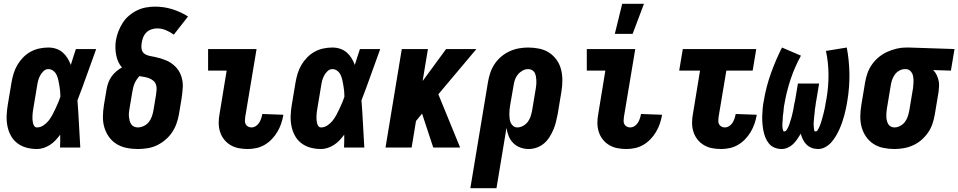

<svg xmlns="http://www.w3.org/2000/svg" viewBox="-20 -779 5061 1014"><path d="M176 8Q147 8 120.5 1Q94 -6 72.5 -22Q51 -38 38 -61.5Q25 -85 19.5 -112Q14 -139 15 -167.5Q16 -196 21 -225L41 -345Q45 -368 52 -391Q59 -414 71.5 -435.5Q84 -457 102 -475.5Q120 -494 142 -506Q164 -518 188 -523Q212 -528 235 -528Q257 -528 276.5 -521.5Q296 -515 311 -502Q326 -489 336.5 -472Q347 -455 354 -436Q360 -457 367 -478Q374 -499 381 -520H488Q463 -452 439 -384Q415 -316 389 -249Q394 -187 397 -124.5Q400 -62 404 0H297Q298 -17 298 -34Q298 -51 298 -68Q287 -53 274 -39Q261 -25 245 -14.5Q229 -4 211 2Q193 8 176 8ZM176 -106Q193 -106 209 -116.5Q225 -127 236.5 -141.5Q248 -156 256.5 -172Q265 -188 272.5 -204Q280 -220 287 -236.5Q294 -253 299 -269Q299 -284 297.5 -298.5Q296 -313 293.5 -327.5Q291 -342 288 -356Q285 -370 279 -383Q273 -396 261.5 -405Q250 -414 235 -414Q221 -414 210 -403.5Q199 -393 192 -380Q185 -367 181.5 -353.5Q178 -340 176 -326L156 -206Q154 -196 153 -186.5Q152 -177 151.5 -167.5Q151 -158 151.5 -148.5Q152 -139 154 -130Q156 -121 161 -113.5Q166 -106 176 -106Z M708 8Q677 8 648 2Q619 -4 595.5 -18.5Q572 -33 555.5 -56Q539 -79 531 -106.5Q523 -134 523.5 -164Q524 -194 529 -225L543 -308Q546 -325 552 -342Q558 -359 568.5 -374Q579 -389 593.5 -401.5Q608 -414 624 -423Q612 -436 604.5 -453Q597 -470 593.5 -488.5Q590 -507 589.5 -526Q589 -545 592 -565Q596 -589 605 -612.5Q614 -636 627.5 -657.5Q641 -679 661 -696Q681 -713 703.5 -724Q726 -735 750.5 -739.5Q775 -744 799 -744Q847 -744 891 -730Q935 -716 973 -692L898 -596Q879 -610 856.5 -619.5Q834 -629 809 -629Q794 -629 778.5 -623.5Q763 -618 752 -606.5Q741 -595 735.5 -580Q730 -565 728 -550Q725 -534 728 -519Q731 -504 742.5 -495.5Q754 -487 769 -484Q784 -481 799 -478Q814 -475 828.5 -470.5Q843 -466 856.5 -460.5Q870 -455 882 -447Q894 -439 904.5 -429Q915 -419 923 -406.5Q931 -394 936 -380.5Q941 -367 943.5 -352Q946 -337 945.5 -321.5Q945 -306 943 -290.5Q941 -275 939 -259L925 -175Q921 -151 912 -126Q903 -101 888 -79Q873 -57 852 -39.5Q831 -22 807.5 -11Q784 0 758 4Q732 8 708 8ZM708 -106Q723 -106 739 -113.5Q755 -121 765.5 -134Q776 -147 781.5 -162.5Q787 -178 790 -194L804 -278Q806 -291 807 -305Q808 -319 804 -331.5Q800 -344 790 -352.5Q780 -361 768 -365.5Q756 -370 743 -372.5Q730 -375 716 -377Q708 -368 701 -357.5Q694 -347 689.5 -335.5Q685 -324 682.5 -312.5Q680 -301 678 -289L664 -206Q662 -195 661 -184Q660 -173 661 -162.5Q662 -152 664.5 -142Q667 -132 672.5 -123.5Q678 -115 687.5 -110.5Q697 -106 708 -106Z M1288 8Q1264 8 1240.5 3.5Q1217 -1 1197 -13Q1177 -25 1163 -43Q1149 -61 1142 -83.5Q1135 -106 1135 -130.5Q1135 -155 1140 -180L1177 -406H1079V-520H1335L1275 -161Q1274 -151 1273.5 -141Q1273 -131 1277.5 -123Q1282 -115 1290 -110.5Q1298 -106 1308 -106Q1320 -106 1331 -113Q1342 -120 1348.5 -130.5Q1355 -141 1359 -152.5Q1363 -164 1365 -175V-177L1476 -173V-169Q1472 -147 1464.5 -125Q1457 -103 1444.5 -82Q1432 -61 1415 -43.5Q1398 -26 1377.5 -14Q1357 -2 1334 3Q1311 8 1288 8Z M1676 8Q1647 8 1620.5 1Q1594 -6 1572.5 -22Q1551 -38 1538 -61.5Q1525 -85 1519.5 -112Q1514 -139 1515 -167.5Q1516 -196 1521 -225L1541 -345Q1545 -368 1552 -391Q1559 -414 1571.5 -435.5Q1584 -457 1602 -475.5Q1620 -494 1642 -506Q1664 -518 1688 -523Q1712 -528 1735 -528Q1757 -528 1776.5 -521.5Q1796 -515 1811 -502Q1826 -489 1836.5 -472Q1847 -455 1854 -436Q1860 -457 1867 -478Q1874 -499 1881 -520H1988Q1963 -452 1939 -384Q1915 -316 1889 -249Q1894 -187 1897 -124.5Q1900 -62 1904 0H1797Q1798 -17 1798 -34Q1798 -51 1798 -68Q1787 -53 1774 -39Q1761 -25 1745 -14.5Q1729 -4 1711 2Q1693 8 1676 8ZM1676 -106Q1693 -106 1709 -116.5Q1725 -127 1736.5 -141.5Q1748 -156 1756.5 -172Q1765 -188 1772.5 -204Q1780 -220 1787 -236.5Q1794 -253 1799 -269Q1799 -284 1797.5 -298.5Q1796 -313 1793.5 -327.5Q1791 -342 1788 -356Q1785 -370 1779 -383Q1773 -396 1761.5 -405Q1750 -414 1735 -414Q1721 -414 1710 -403.5Q1699 -393 1692 -380Q1685 -367 1681.5 -353.5Q1678 -340 1676 -326L1656 -206Q1654 -196 1653 -186.5Q1652 -177 1651.5 -167.5Q1651 -158 1651.5 -148.5Q1652 -139 1654 -130Q1656 -121 1661 -113.5Q1666 -106 1676 -106Z M2268 0 2209 -179 2177 -140 2154 0H2016L2102 -520H2240L2212 -351L2336 -520H2496L2295 -281L2410 0Z M2602 215H2464L2557 -345Q2561 -369 2569 -393.5Q2577 -418 2591.5 -440Q2606 -462 2626.5 -479.5Q2647 -497 2671 -508Q2695 -519 2720 -523.5Q2745 -528 2769 -528Q2799 -528 2828 -522Q2857 -516 2880 -501Q2903 -486 2919.5 -463Q2936 -440 2943 -412.5Q2950 -385 2950 -355Q2950 -325 2945 -295L2925 -175Q2921 -155 2916 -134.5Q2911 -114 2902.5 -94Q2894 -74 2882 -55Q2870 -36 2853 -21.5Q2836 -7 2814.5 0.5Q2793 8 2772 8Q2749 8 2727.5 0Q2706 -8 2690.5 -23.5Q2675 -39 2666.5 -60Q2658 -81 2655 -104ZM2712 -106Q2727 -106 2742 -114Q2757 -122 2767 -135Q2777 -148 2782 -163.5Q2787 -179 2790 -194L2810 -314Q2812 -325 2812.5 -335.5Q2813 -346 2812.5 -356.5Q2812 -367 2810 -377Q2808 -387 2803.5 -395.5Q2799 -404 2789.5 -409Q2780 -414 2769 -414Q2754 -414 2739.5 -406Q2725 -398 2714.5 -385Q2704 -372 2699 -356.5Q2694 -341 2692 -326L2674 -222Q2672 -210 2671 -198.5Q2670 -187 2670 -175Q2670 -163 2671.5 -151.5Q2673 -140 2677.5 -130Q2682 -120 2691 -113Q2700 -106 2712 -106Z M3288 8Q3264 8 3240.5 3.5Q3217 -1 3197 -13Q3177 -25 3163 -43Q3149 -61 3142 -83.5Q3135 -106 3135 -130.5Q3135 -155 3140 -180L3177 -406H3079V-520H3335L3275 -161Q3274 -151 3273.5 -141Q3273 -131 3277.5 -123Q3282 -115 3290 -110.5Q3298 -106 3308 -106Q3320 -106 3331 -113Q3342 -120 3348.5 -130.5Q3355 -141 3359 -152.5Q3363 -164 3365 -175V-177L3476 -173V-169Q3472 -147 3464.5 -125Q3457 -103 3444.5 -82Q3432 -61 3415 -43.5Q3398 -26 3377.5 -14Q3357 -2 3334 3Q3311 8 3288 8ZM3227 -600 3266 -759H3381L3321 -600Z M3788 8Q3764 8 3740.5 3.5Q3717 -1 3697 -13Q3677 -25 3663 -43Q3649 -61 3642 -83.5Q3635 -106 3635 -130.5Q3635 -155 3640 -180L3677 -406H3567L3586 -520H3974L3955 -406H3816L3775 -161Q3774 -151 3773.5 -141Q3773 -131 3777.5 -123Q3782 -115 3790 -110.5Q3798 -106 3808 -106Q3820 -106 3831 -113Q3842 -120 3848.5 -130.5Q3855 -141 3859 -152.5Q3863 -164 3865 -175V-177L3976 -173V-169Q3972 -147 3964.5 -125Q3957 -103 3944.5 -82Q3932 -61 3915 -43.5Q3898 -26 3877.5 -14Q3857 -2 3834 3Q3811 8 3788 8Z M4108 8Q4088 8 4070 0.5Q4052 -7 4040.5 -21.5Q4029 -36 4022 -53.5Q4015 -71 4011.5 -90Q4008 -109 4006.5 -128.5Q4005 -148 4005.5 -168Q4006 -188 4008 -208Q4010 -228 4014 -248Q4026 -320 4051 -390.5Q4076 -461 4110 -528L4210 -485Q4177 -425 4155.5 -360.5Q4134 -296 4123 -231Q4122 -226 4121 -220.5Q4120 -215 4119.5 -209.5Q4119 -204 4118.5 -198.5Q4118 -193 4117.5 -187.5Q4117 -182 4116 -177Q4115 -172 4114.5 -166.5Q4114 -161 4114 -155.5Q4114 -150 4113.5 -144.5Q4113 -139 4112.5 -133.5Q4112 -128 4112 -122.5Q4112 -117 4112 -112Q4112 -107 4113 -101.5Q4114 -96 4115.5 -90.5Q4117 -85 4122 -85Q4129 -85 4133.5 -91.5Q4138 -98 4141 -104Q4144 -110 4146.5 -116.5Q4149 -123 4151 -129.5Q4153 -136 4155 -142.5Q4157 -149 4159 -155.5Q4161 -162 4162.5 -168.5Q4164 -175 4165.5 -181.5Q4167 -188 4168.5 -194.5Q4170 -201 4171 -207.5Q4172 -214 4173 -220.5Q4174 -227 4175.5 -233.5Q4177 -240 4178.5 -246.5Q4180 -253 4181 -260L4194 -338H4306L4293 -260Q4292 -254 4291 -248.5Q4290 -243 4289 -237.5Q4288 -232 4287.5 -226Q4287 -220 4286 -214.5Q4285 -209 4284 -203.5Q4283 -198 4283 -192.5Q4283 -187 4282 -181Q4281 -175 4280.5 -169.5Q4280 -164 4279.5 -158.5Q4279 -153 4278.5 -147.5Q4278 -142 4277.5 -136Q4277 -130 4277 -124.5Q4277 -119 4277.5 -113.5Q4278 -108 4278.5 -102.5Q4279 -97 4280 -91Q4281 -85 4287 -85Q4294 -85 4298 -91.5Q4302 -98 4305 -104Q4308 -110 4310.5 -116.5Q4313 -123 4315 -129.5Q4317 -136 4319 -142Q4321 -148 4322.5 -154.5Q4324 -161 4326 -167.5Q4328 -174 4329.5 -180.5Q4331 -187 4332.5 -193.5Q4334 -200 4335.5 -206.5Q4337 -213 4338 -219.5Q4339 -226 4340 -232.5Q4341 -239 4342.5 -245.5Q4344 -252 4345 -258Q4356 -322 4355.5 -386Q4355 -450 4342 -510L4452 -528Q4465 -460 4466 -389Q4467 -318 4455 -246Q4452 -227 4448 -208Q4444 -189 4439 -170Q4434 -151 4427.5 -132.5Q4421 -114 4413 -96Q4405 -78 4394.5 -60.5Q4384 -43 4370.5 -27.5Q4357 -12 4338.5 -2Q4320 8 4301 8Q4283 8 4267 2Q4251 -4 4239.5 -15.5Q4228 -27 4220.5 -42Q4213 -57 4209 -73Q4200 -58 4190.5 -44Q4181 -30 4168.5 -18Q4156 -6 4140 1Q4124 8 4108 8Z M4704 8Q4674 8 4645 2Q4616 -4 4593 -19Q4570 -34 4554 -57Q4538 -80 4530.5 -107.5Q4523 -135 4523.5 -165Q4524 -195 4529 -225L4549 -345Q4553 -369 4561.5 -393Q4570 -417 4585.5 -439Q4601 -461 4622 -478Q4643 -495 4666.5 -505.5Q4690 -516 4715 -522Q4740 -528 4764 -528H4781L5021 -520L5002 -406L4908 -409Q4919 -399 4925.5 -385.5Q4932 -372 4936 -357.5Q4940 -343 4939.5 -327Q4939 -311 4937 -295L4917 -175Q4913 -151 4905 -126.5Q4897 -102 4882 -80Q4867 -58 4847 -40.5Q4827 -23 4803 -12Q4779 -1 4753.5 3.5Q4728 8 4704 8ZM4704 -106Q4719 -106 4734 -114Q4749 -122 4759 -135Q4769 -148 4774 -163.5Q4779 -179 4782 -194L4802 -314Q4804 -330 4804.5 -345.5Q4805 -361 4802.5 -375.5Q4800 -390 4790.5 -401.5Q4781 -413 4765 -414H4758Q4743 -414 4728.5 -405.5Q4714 -397 4705 -384Q4696 -371 4691 -356Q4686 -341 4684 -326L4664 -206Q4662 -195 4661.5 -184.5Q4661 -174 4661 -163.5Q4661 -153 4663.5 -143Q4666 -133 4670.5 -124.5Q4675 -116 4684 -111Q4693 -106 4704 -106Z"/></svg>

Font: Iosevka Term Curly Heavy
Style: Italic
Weight: 900
Italic angle: -9°
Designer: Belleve Invis
Foundry: Belleve Invis
Version: Version 32.3.0